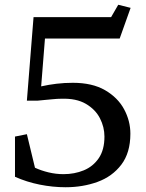

<svg xmlns="http://www.w3.org/2000/svg" viewBox="-20 -773 615 807"><path d="M483 -611H169L153 -410Q184 -417 217.5 -421Q251 -425 286 -425Q368 -425 421.5 -394Q475 -363 501.5 -314Q528 -265 528 -211Q528 -131 490 -81Q452 -31 390 -8.5Q328 14 256 14Q202 14 147 3Q92 -8 43 -30V-199L93 -209L127 -68Q153 -56 184 -48.5Q215 -41 247 -41Q293 -41 332 -57Q371 -73 395 -108Q419 -143 419 -199Q419 -239 400 -276Q381 -313 341 -336.5Q301 -360 238 -358Q229 -358 220.5 -357.5Q212 -357 202 -356Q185 -354 169.5 -353Q154 -352 139 -350H93L121 -701H447L477 -753L529 -740Z"/></svg>

Font: Brawler
Style: Regular
Weight: 400
Designer: Oleg Frolov, Haley Fiege
Foundry: Oleg Frolov, Haley Fiege
Version: Version 1.101; ttfautohint (v1.8.3)